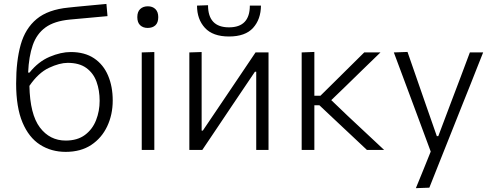

<svg xmlns="http://www.w3.org/2000/svg" viewBox="-20 -762 2504 976"><path d="M314 10Q240.5 10 183.5 -26.5Q126.5 -63 94.2 -139.8Q62 -216.5 62 -337.5Q62 -452 85.2 -534.8Q108.5 -617.5 166.5 -665.5Q224.5 -713.5 328.5 -723.5Q340 -725 363.5 -727.2Q387 -729.5 415.8 -732.2Q444.5 -735 472.5 -737.5Q500.5 -740 521 -742L526.5 -680Q505.5 -678 477 -675.5Q448.5 -673 419.5 -670.2Q390.5 -667.5 367.5 -665.5Q344.5 -663.5 335 -662.5Q256 -655 211.2 -622.5Q166.5 -590 146.5 -532.5Q126.5 -475 123 -393H130Q175 -449 232.2 -473.2Q289.5 -497.5 339.5 -497.5Q410.5 -497.5 458 -465.8Q505.5 -434 529.2 -378.2Q553 -322.5 553 -251Q553 -179.5 525 -120Q497 -60.5 443.8 -25.2Q390.5 10 314 10ZM324 -442.5Q283 -442.5 229 -417.2Q175 -392 129.5 -325.5Q132.5 -180.5 182.8 -114Q233 -47.5 314 -47.5Q373.5 -47.5 411.8 -76Q450 -104.5 468.2 -150.8Q486.5 -197 486.5 -249.5Q486.5 -302.5 470.8 -346.2Q455 -390 419.2 -416.2Q383.5 -442.5 324 -442.5Z M700.5 0V-495.5L764.5 -497.5V0ZM730.5 -620Q707.5 -620 692.8 -633.5Q678 -647 678 -675Q678 -702.5 692.8 -716.2Q707.5 -730 731.5 -730Q755.5 -730 770 -715.8Q784.5 -701.5 784.5 -675Q784.5 -647 770 -633.5Q755.5 -620 730.5 -620Z M942.5 0V-495.5L1005 -497.5V-98H1011L1128.5 -272Q1166 -327.5 1204 -384Q1242 -440.5 1279 -495.5H1345V0H1282.5V-397.5H1276L1160 -225.5Q1122 -168.5 1084 -112.2Q1046 -56 1008.5 0ZM1144 -576.5Q1062 -576.5 1021.8 -620.2Q981.5 -664 981.5 -733.5L1037.5 -735.5Q1037.5 -623 1144 -623Q1250 -623 1250 -733.5H1306.5Q1306 -664 1266.5 -620.2Q1227 -576.5 1144 -576.5Z M1513.5 0V-495.5L1578 -498V-275.5H1609L1687 -352.5Q1723 -388 1759.2 -424Q1795.5 -460 1831.5 -495.5H1914Q1869 -452 1824.5 -408.8Q1780 -365.5 1736 -322.5L1664 -253L1747.5 -173Q1793.5 -130 1840 -86.5Q1886.5 -43 1932.5 0H1845Q1808 -35 1770.8 -69.8Q1733.5 -104.5 1697 -139L1603.5 -227H1578V0Z M2094 194.5Q2113 148.5 2132 101.5Q2151 54.5 2169.5 8.5Q2151.5 -40.5 2133 -90Q2114.5 -139.5 2097 -187L2063.5 -277Q2043.5 -330.5 2022.8 -386.2Q2002 -442 1982 -495.5L2051.5 -498Q2074.5 -431 2097 -367Q2119.5 -303 2142.5 -236L2200.5 -70H2208L2271 -237Q2296 -302 2320 -366.2Q2344 -430.5 2368.5 -495.5H2436Q2420 -455.5 2405.2 -418Q2390.5 -380.5 2372.8 -335.8Q2355 -291 2330 -229L2274.5 -89.5Q2236.5 5.5 2210.2 71.8Q2184 138 2162.5 192Z"/></svg>

Font: Commissioner Light
Style: Regular
Weight: 300
Designer: Kostas Bartsokas
Foundry: Kostas Bartsokas
Version: Version 1.000; ttfautohint (v1.8.3)